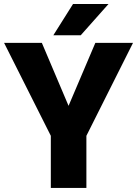

<svg xmlns="http://www.w3.org/2000/svg" viewBox="-22 -921 672 941"><path d="M183.1 -710.9 314 -402.3 445.3 -710.9H629.9L401.4 -255.4V0H227.1V-255.4L-2 -710.9ZM239.3 -748 335.9 -901.4H509.8L373.5 -748Z"/></svg>

Font: Vazirmatn RD UI Black
Style: Regular
Weight: 900
Designer: Saber Rastikerdar
Foundry: Saber Rastikerdar
Version: Version 33.003